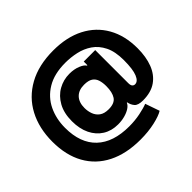

<svg xmlns="http://www.w3.org/2000/svg" viewBox="-212 -987 1458 1458"><g transform="rotate(-45 517.0 -258.0)"><path d="M522.5 215.8Q369.6 215.8 261 160.9Q152.3 106 94.7 2.4Q37.1 -101.1 37.1 -246.6Q37.1 -391.1 95 -500.5Q152.8 -609.9 263.7 -671.1Q374.5 -732.4 532.2 -732.4Q676.3 -732.4 780.5 -678.7Q884.8 -625 940.9 -525.9Q997.1 -426.8 997.1 -291Q997.1 -199.2 970.5 -129.4Q943.8 -59.6 888.4 -20.5Q833 18.6 746.1 18.6Q693.4 18.6 674.6 -3.7Q655.8 -25.9 650.4 -56.6H646.5Q638.7 -36.6 614.3 -20.5Q589.8 -4.4 555.7 4.6Q521.5 13.7 483.9 13.7Q414.1 13.7 362.1 -18.8Q310.1 -51.3 281 -110.8Q252 -170.4 252 -251.5Q252 -338.4 285.4 -398.4Q318.8 -458.5 373.8 -489.5Q428.7 -520.5 493.2 -520.5Q543.9 -520.5 582.8 -504.4Q621.6 -488.3 630.9 -469.7H636.2V-508.8H759.3V-153.8Q759.3 -130.9 767.8 -120.8Q776.4 -110.8 790 -110.8Q821.3 -110.8 840.3 -157Q859.4 -203.1 859.4 -301.3Q859.4 -393.1 830.1 -451.9Q800.8 -510.7 752.7 -543.5Q704.6 -576.2 646.7 -588.9Q588.9 -601.6 531.2 -601.6Q411.1 -601.6 333.3 -554.4Q255.4 -507.3 217.5 -428.2Q179.7 -349.1 179.7 -252.9Q179.7 -88.9 270.8 -2.4Q361.8 84 532.7 84Q594.7 84 651.1 72.5Q707.5 61 739.3 47.9L779.3 163.1Q746.1 184.1 676 200Q606 215.8 522.5 215.8ZM514.2 -118.2Q577.6 -118.2 601.6 -153.8Q625.5 -189.5 625.5 -256.3Q625.5 -293.5 616.5 -322Q607.4 -350.6 583.3 -366.7Q559.1 -382.8 513.2 -382.8Q454.6 -382.8 422.6 -349.1Q390.6 -315.4 390.6 -255.4Q390.6 -220.2 402.3 -188.7Q414.1 -157.2 440.9 -137.7Q467.8 -118.2 514.2 -118.2Z"/></g></svg>

Font: Inter Tight ExtraBold
Style: Regular
Weight: 800
Designer: Rasmus Andersson
Foundry: rsms
Version: Version 3.004; ttfautohint (v1.8.4.7-5d5b)